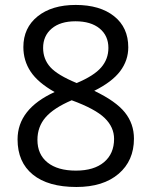

<svg xmlns="http://www.w3.org/2000/svg" viewBox="-20 -744 612 774"><path d="M285.2 -724.1Q382.8 -724.1 439.9 -678.7Q497.1 -633.3 497.1 -553.2Q497.1 -500.5 464.4 -457Q431.6 -413.6 359.9 -377.9Q446.8 -336.4 483.4 -290.8Q520 -245.1 520 -185.1Q520 -96.2 458 -43.2Q396 9.8 288.1 9.8Q173.8 9.8 112.3 -40.3Q50.8 -90.3 50.8 -182.1Q50.8 -304.7 200.2 -373Q132.8 -411.1 103.5 -455.3Q74.2 -499.5 74.2 -554.2Q74.2 -631.8 131.6 -678Q189 -724.1 285.2 -724.1ZM130.9 -180.2Q130.9 -121.6 171.6 -88.9Q212.4 -56.2 286.1 -56.2Q358.9 -56.2 399.4 -90.3Q439.9 -124.5 439.9 -184.1Q439.9 -231.4 401.9 -268.3Q363.8 -305.2 269 -339.8Q196.3 -308.6 163.6 -270.8Q130.9 -232.9 130.9 -180.2ZM284.2 -658.2Q223.1 -658.2 188.5 -628.9Q153.8 -599.6 153.8 -550.8Q153.8 -505.9 182.6 -473.6Q211.4 -441.4 289.1 -409.2Q358.9 -438.5 387.9 -472.2Q417 -505.9 417 -550.8Q417 -600.1 381.6 -629.2Q346.2 -658.2 284.2 -658.2Z"/></svg>

Font: f0_2797  
Style: Regular
Weight: 400
Foundry: Ascender Corporation
Version: Version 1.10